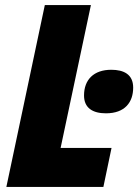

<svg xmlns="http://www.w3.org/2000/svg" viewBox="-20 -734 543 754"><path d="M5 0H386L418 -153H218L337 -714H156ZM396 -289C471 -289 503 -333 503 -390C503 -442 466 -460 417 -460C348 -460 310 -421 310 -359C310 -310 344 -289 396 -289Z"/></svg>

Font: Noto Sans UI SemiCondensed Black
Style: Italic
Weight: 900
Width: 4
Italic angle: -372°
Designer: Monotype Design Team
Foundry: Monotype Imaging Inc.
Version: Version 1.901